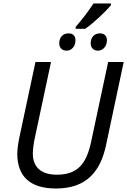

<svg xmlns="http://www.w3.org/2000/svg" viewBox="-20 -1069 728 1099"><path d="M79 -188C79 -61 151 10 300 10C474 10 556 -86 588 -243L688 -714H599L500 -250C473 -131 424 -69 305 -69C214 -69 168 -114 168 -189C168 -210 172 -247 179 -278L272 -714H183L91 -283C83 -244 79 -211 79 -188ZM413 -904H468C518 -939 588 -1006 615 -1039V-1049H515C486 -1004 448 -955 413 -915ZM362 -779C387 -779 412 -801 412 -838C412 -862 400 -878 372 -878C337 -878 319 -852 319 -821C319 -794 337 -779 362 -779ZM541 -779C566 -779 592 -801 592 -838C592 -862 579 -878 552 -878C517 -878 499 -852 499 -821C499 -794 517 -779 541 -779Z"/></svg>

Font: BC Sans
Style: Italic
Weight: 400
Italic angle: -12°
Designer: Monotype Design Team
Designer: Province of B.C.
Foundry: Monotype Imaging Inc.
Version: Version 2.000;GOOG;noto-source:20170915:90ef993387c0